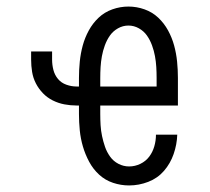

<svg xmlns="http://www.w3.org/2000/svg" viewBox="-20 -558 640 586"><path d="M374 8Q349 8 325 0Q301 -8 282.5 -25Q264 -42 252 -64.5Q240 -87 233 -111Q226 -135 223.5 -160Q221 -185 221 -210V-236H213Q195 -236 176.5 -239.5Q158 -243 141 -251.5Q124 -260 111 -273.5Q98 -287 89.5 -303.5Q81 -320 78 -338.5Q75 -357 75 -376V-401H139V-376Q139 -360 143 -344.5Q147 -329 157 -317Q167 -305 182.5 -299.5Q198 -294 213 -294H221V-320Q221 -345 223.5 -370Q226 -395 232.5 -419Q239 -443 251 -465Q263 -487 281 -504Q299 -521 323 -529.5Q347 -538 372 -538Q397 -538 421 -529.5Q445 -521 463 -504Q481 -487 493 -465Q505 -443 511.5 -419Q518 -395 520.5 -370Q523 -345 523 -320V-236H286V-210Q286 -193 287 -176Q288 -159 291.5 -142.5Q295 -126 300.5 -110Q306 -94 316 -80Q326 -66 341.5 -58Q357 -50 374 -50Q392 -50 408.5 -58Q425 -66 435.5 -80Q446 -94 451 -111.5Q456 -129 456 -147H521Q520 -117 510 -88Q500 -59 480.5 -36.5Q461 -14 432.5 -3Q404 8 374 8ZM286 -294H458V-320Q458 -337 457 -353.5Q456 -370 453 -386.5Q450 -403 444 -419.5Q438 -436 428.5 -449.5Q419 -463 404 -471.5Q389 -480 372 -480Q355 -480 340 -471.5Q325 -463 315.5 -449.5Q306 -436 300 -419.5Q294 -403 291 -386.5Q288 -370 287 -353.5Q286 -337 286 -320Z"/></svg>

Font: Iosevka Curly Slab LtEx
Style: Regular
Weight: 300
Width: 7
Monospace: yes
Designer: Belleve Invis
Foundry: Belleve Invis
Version: Version 11.1.0; ttfautohint (v1.8.3)